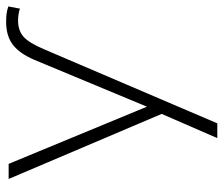

<svg xmlns="http://www.w3.org/2000/svg" viewBox="-70 -462 712 611"><g transform="rotate(-90 285.5 -156.0)"><path d="M401 -402Q421 -449 449 -470.5Q477 -492 522 -492Q538 -492 548.5 -490.5Q559 -489 571 -485L564 -448Q556 -451 545.5 -452.5Q535 -454 527 -454Q494 -454 474.5 -436.5Q455 -419 435 -372L199 180H152L229 3L22 -484H70L252 -44Z"/></g></svg>

Font: Nunito Sans ExtraLight
Style: Regular
Weight: 200
Designer: Vernon Adams
Foundry: Vernon Adams
Version: Version 3.006; ttfautohint (v1.8.3)